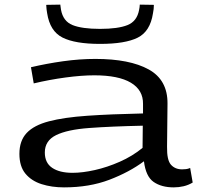

<svg xmlns="http://www.w3.org/2000/svg" viewBox="-20 -801 866 831"><path d="M64 -135Q64 -192 95.5 -225.5Q127 -259 192 -276Q257 -293 358 -300Q459 -307 599 -310V-351Q600 -411 546.5 -443Q493 -475 388 -475Q333 -475 263 -465.5Q193 -456 126 -440L114 -510Q182 -526 253.5 -536Q325 -546 393 -546Q541 -546 623.5 -500.5Q706 -455 705 -352L703 -166Q702 -108 720 -88Q738 -68 768 -68Q776 -68 785 -69Q794 -70 803 -74L814 -11Q796 0 775 5Q754 10 732 10Q679 10 645 -13.5Q611 -37 603 -103Q540 -56 453.5 -23Q367 10 257 10Q204 10 160 -4Q116 -18 90 -49.5Q64 -81 64 -135ZM174 -141Q174 -96 206 -74.5Q238 -53 294 -53Q337 -53 390.5 -65Q444 -77 498.5 -101Q553 -125 597 -161L598 -257Q461 -254 366 -247Q271 -240 222.5 -216Q174 -192 174 -141ZM413 -611Q305 -611 250.5 -638.5Q196 -666 184 -744Q181 -760 180 -780L241 -781Q242 -775 242.5 -769.5Q243 -764 244 -759Q253 -709 294 -692.5Q335 -676 413 -676Q491 -676 532 -692.5Q573 -709 582 -758Q583 -764 584 -769.5Q585 -775 585 -781L646 -780Q646 -762 642 -743Q630 -665 576 -638Q522 -611 413 -611Z"/></svg>

Font: Georama ExtraExtended
Style: Regular
Weight: 400
Width: 8
Designer: Jean-Baptiste Levee
Foundry: Production Type
Version: Version 1.000